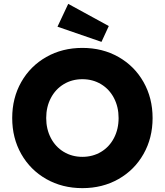

<svg xmlns="http://www.w3.org/2000/svg" viewBox="-20 -964 853 994"><path d="M43.2 -352.9Q43.2 -456.8 90.1 -539.4Q137 -622 219.7 -669Q302.4 -716 406.6 -716Q510.8 -716 593.5 -669Q676.2 -622 723.1 -539.2Q770 -456.4 770 -352.8Q770 -249.5 723.1 -166.8Q676.2 -84 593.5 -37Q510.8 10 406.6 10Q302.4 10 219.7 -37Q137 -84 90.1 -166.5Q43.2 -249.1 43.2 -352.9ZM594 -353Q594 -410.4 570 -456.4Q546 -502.4 503.1 -528.2Q460.1 -554 406.4 -554Q352.8 -554 310 -528.2Q267.2 -502.3 243.2 -456.3Q219.2 -410.4 219.2 -353Q219.2 -295.6 243.2 -249.6Q267.2 -203.6 310 -177.8Q352.9 -152 406.5 -152Q460.3 -152 503.3 -177.8Q546.2 -203.6 570.1 -249.6Q594 -295.6 594 -353ZM277.6 -825.8 333.2 -944 543.2 -829.2 505.4 -747.2Z"/></svg>

Font: Easer Grotesk Variable
Style: Regular
Weight: 400
Designer: Boardeaser, Bonnie Shaver-Troup, Thomas Jockin
Foundry: Lexend
Version: Version 1.001;Glyphs 3.1.2 (3151)